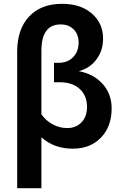

<svg xmlns="http://www.w3.org/2000/svg" viewBox="-20 -769 632 1006"><path d="M362 10Q262 10 197 -50V217H70V-497Q70 -616 132.5 -682.5Q195 -749 306 -749Q403 -749 462 -697.5Q521 -646 520 -565Q520 -505 486 -458.5Q452 -412 393 -396Q470 -382 517.5 -329.5Q565 -277 565 -201Q565 -106 509 -48Q453 10 362 10ZM332 -98Q379 -98 407.5 -128.5Q436 -159 436 -209Q436 -268 397.5 -303Q359 -338 294 -338H263V-440H289Q334 -440 363 -469.5Q392 -499 392 -546Q392 -589 366 -615Q340 -641 298 -641Q197 -641 197 -503V-170Q220 -137 256 -117.5Q292 -98 332 -98Z"/></svg>

Font: Cantarell
Style: Bold
Weight: 700
Designer: Dave Crossland, Nikolaus Waxweiler, Florian Fecher, Jacques Le Bailly, Eben Sorkin, Alexei Vanyashin, Alexios Zavras, Em
Version: Version 0.303